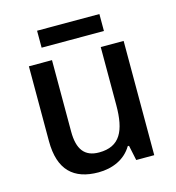

<svg xmlns="http://www.w3.org/2000/svg" viewBox="-104 -776 804 875"><g transform="rotate(-15 297.5 -338.0)"><path d="M444 -686H150V-606H444ZM519 -539H411V-266C411 -144 379 -77 280 -77C212 -77 181 -118 181 -202V-539H72V-186C72 -49 138 10 254 10C319 10 380 -15 413 -71H419L434 0H519Z"/></g></svg>

Font: Noto Sans Thai Medium
Style: Regular
Weight: 500
Designer: Monotype Design Team
Foundry: Monotype Imaging Inc.
Version: Version 1.901